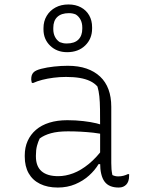

<svg xmlns="http://www.w3.org/2000/svg" viewBox="-20 -831 640 861"><path d="M479 -352Q479 -321 479 -289.5Q479 -258 479 -226.5Q479 -195 479 -163.5Q479 -132 479 -100Q479 -84 480 -72Q481 -60 484 -46Q490 -43 496.5 -41.5Q503 -40 510 -40Q523 -40 534 -43Q545 -46 553 -50H559Q559 -49 559 -47Q559 -45 559 -43Q559 -29 555.5 -19Q552 -9 546 -3Q540 3 532 6.5Q524 10 512 10Q491 10 475 3.5Q459 -3 449 -16.5Q439 -30 434 -51Q429 -72 429 -100Q429 -138 429 -181Q429 -224 429 -252Q429 -306 428.5 -340.5Q428 -375 425.5 -399Q423 -423 417 -443Q404 -458 384 -467.5Q364 -477 337.5 -481.5Q311 -486 276 -486Q248 -486 220.5 -482.5Q193 -479 169.5 -473Q146 -467 129 -459H123Q122 -463 121 -467Q120 -471 120 -475Q120 -486 122.5 -493.5Q125 -501 131 -507Q140 -516 165 -522.5Q190 -529 222 -532.5Q254 -536 284 -536Q332 -536 368 -523.5Q404 -511 429 -487.5Q454 -464 466.5 -430Q479 -396 479 -352ZM141 -130Q141 -85 166.5 -63Q192 -41 241 -41Q274 -41 308.5 -54Q343 -67 378.5 -96Q414 -125 448 -172V-95H422Q406 -68 379.5 -44Q353 -20 317.5 -5Q282 10 239 10Q193 10 159.5 -6.5Q126 -23 108.5 -54Q91 -85 91 -129V-134Q91 -170 104 -199Q117 -228 141.5 -249Q166 -270 201.5 -281Q237 -292 282 -292Q319 -292 353.5 -288Q388 -284 412.5 -278Q437 -272 445 -267Q451 -264 453 -258Q455 -252 455 -244.5Q455 -237 454 -226Q426 -233 398 -236Q370 -239 342 -240.5Q314 -242 285 -242Q239 -242 208.5 -233.5Q178 -225 158 -210Q151 -196 146 -177.5Q141 -159 141 -133ZM287 -811Q319 -811 343 -798Q367 -785 380 -762Q393 -739 393 -709V-703Q393 -657 362 -627Q331 -597 281 -597Q235 -597 205 -626Q175 -655 175 -699V-705Q175 -736 189.5 -760Q204 -784 229 -797.5Q254 -811 287 -811ZM289 -772Q255 -772 237 -755Q219 -738 219 -706V-700Q219 -681 226.5 -666Q234 -651 248 -642Q256 -639 263 -637.5Q270 -636 279 -636Q314 -636 331.5 -653.5Q349 -671 349 -702V-708Q349 -727 341.5 -742Q334 -757 320 -766Q313 -769 305.5 -770.5Q298 -772 289 -772Z"/></svg>

Font: Recursive Monospace Casual Light
Style: Regular
Weight: 300
Version: Version 1.047